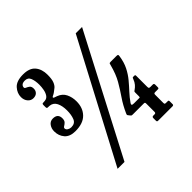

<svg xmlns="http://www.w3.org/2000/svg" viewBox="-202 -937 1148 1148"><g transform="rotate(-45 372.0 -363.5)"><path d="M45 -390.5Q45 -414.5 58 -432.5Q71 -450.5 93.5 -450.5Q135.5 -450.5 135.5 -411Q135.5 -392.5 127 -384Q118.5 -375.5 110 -370.8Q101.5 -366 101.5 -359Q101.5 -348.5 112.2 -341.8Q123 -335 135.5 -335Q167.5 -335 178 -361.2Q188.5 -387.5 188.5 -424.5Q188.5 -463 175.8 -489Q163 -515 134.5 -518Q125 -519 118 -518.8Q111 -518.5 111 -530.5V-546Q111 -558 117.8 -558Q124.5 -558 134 -559Q152.5 -560.5 162.5 -575.2Q172.5 -590 176.2 -610.5Q180 -631 180 -649.5Q180 -683 171 -706.2Q162 -729.5 136 -729.5Q118.5 -729.5 110.2 -722.2Q102 -715 102 -704Q102 -697.5 111.5 -693.8Q121 -690 130.5 -682.8Q140 -675.5 140 -657Q140 -640 129 -629Q118 -618 98 -618Q77.5 -618 63.5 -634.5Q49.5 -651 49.5 -676Q49.5 -708.5 74 -735.8Q98.5 -763 154.5 -763Q208 -763 232.5 -734Q257 -705 257 -658Q257 -621.5 249.5 -602.2Q242 -583 230.8 -573.5Q219.5 -564 208 -556Q198.5 -549.5 190.8 -546.2Q183 -543 183 -538.5Q183 -535 189.8 -532.8Q196.5 -530.5 206.5 -527Q239.5 -514.5 253.2 -486.2Q267 -458 267 -423Q267 -368 234.2 -334.5Q201.5 -301 136.5 -301Q90 -301 67.5 -327Q45 -353 45 -390.5ZM551 -714H604.5L213.5 36H155ZM661 -28.5V-4.5Q661 4 651 4H532.5Q525 4 522.8 2.2Q520.5 0.5 520.5 -7V-27Q520.5 -38 531 -38H542Q552 -38 552 -48V-116.5Q552 -125 550.2 -127.2Q548.5 -129.5 540.5 -129.5H450Q442 -129.5 439.5 -130.8Q437 -132 434 -136L425.5 -147Q422 -151 422.5 -153.8Q423 -156.5 425.5 -162.5Q447.5 -211.5 473.8 -249.5Q500 -287.5 524 -329Q548 -370.5 563.5 -430Q565.5 -437.5 566.8 -441.8Q568 -446 578 -446H625.5Q635.5 -446 638.2 -443.8Q641 -441.5 639.5 -432.5Q633 -387 616 -353.2Q599 -319.5 576.5 -292.5Q554 -265.5 530.8 -240.5Q507.5 -215.5 488.5 -188Q483.5 -181 484.8 -176.2Q486 -171.5 500.5 -171.5H545Q550.5 -171.5 551.2 -173.2Q552 -175 552 -180.5V-211Q552 -219.5 554.2 -221.2Q556.5 -223 561 -226Q573 -234 583.2 -245.8Q593.5 -257.5 601 -277.5Q602.5 -281.5 603.8 -284.2Q605 -287 611 -287H618Q624 -287 625.5 -285.2Q627 -283.5 627 -277.5V-186Q627 -177.5 629.2 -174.5Q631.5 -171.5 640 -171.5H660.5Q670 -171.5 670 -160.5V-141Q670 -133.5 668 -131.5Q666 -129.5 658.5 -129.5H639.5Q631.5 -129.5 629.2 -127Q627 -124.5 627 -117V-50Q627 -42.5 629.2 -40.2Q631.5 -38 639.5 -38H650Q656.5 -38 658.8 -36.5Q661 -35 661 -28.5Z"/></g></svg>

Font: Besley* Condensed Semi
Style: Regular
Weight: 600
Width: 3
Designer: Owen Earl
Foundry: indestructible type*
Version: Version 3.000; ttfautohint (v1.8.3)